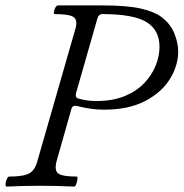

<svg xmlns="http://www.w3.org/2000/svg" viewBox="-20 -686 678 709"><path d="M5 3Q0 3 0.5 -6Q1 -15 5 -24.5Q9 -34 14 -34Q66 -34 87.5 -45.5Q109 -57 118 -91L258 -578Q268 -611 252.5 -622.5Q237 -634 182 -634Q178 -634 179 -642Q180 -650 184.5 -658Q189 -666 194 -666H358Q449 -666 499.5 -654.5Q550 -643 575 -624Q609 -599 623.5 -563.5Q638 -528 638 -496Q638 -443 607 -393.5Q576 -344 515 -312.5Q454 -281 365 -281Q337 -281 314 -284.5Q291 -288 262 -295Q249 -298 244 -285L189 -91Q180 -57 195 -45.5Q210 -34 263 -34Q267 -34 266 -24.5Q265 -15 261.5 -6Q258 3 253 3Q190 0 129 0Q67 0 5 3ZM336 -313Q396 -313 440 -331Q484 -349 512.5 -379Q541 -409 555 -444Q569 -479 569 -513Q569 -575 521 -604.5Q473 -634 357 -634Q345 -634 340 -619L261 -343Q257 -328 266 -323Q280 -319 296 -316Q312 -313 336 -313Z"/></svg>

Font: Junicode
Style: Italic
Weight: 400
Italic angle: -11°
Designer: Peter S. Baker
Version: Version 2.100; ttfautohint (v1.8.4)